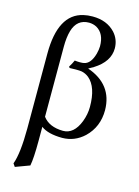

<svg xmlns="http://www.w3.org/2000/svg" viewBox="-137 -773 788 1086"><g transform="rotate(15 257.0 -230.0)"><path d="M287.1 -381.8Q274.9 -383.8 252 -383.8Q229 -383.8 215.8 -382.8L210.9 -390.1Q225.1 -412.6 232.9 -431.2Q248 -429.2 263.2 -429.2Q279.3 -429.2 287.1 -431.2Q325.7 -438.5 343.3 -501Q349.6 -524.9 350.1 -545.9Q350.1 -619.6 301.3 -647.9Q281.2 -658.7 256.8 -659.2Q186 -659.2 164.1 -585Q152.8 -546.4 152.8 -490.2V-80.6Q189.9 -30.8 271 -29.8Q335 -29.8 367.2 -112.8Q383.8 -156.2 383.8 -200.2Q383.8 -315.9 329.1 -361.8Q310.1 -377 287.1 -381.8ZM152.8 -21.5V61Q152.8 162.1 144 207L61 237.8L48.8 220.2Q72.8 155.8 73.2 9.8V-429.2Q73.2 -660.2 213.4 -692.4Q237.8 -698.2 267.1 -698.2Q350.6 -698.2 399.4 -646Q433.6 -608.4 434.1 -556.2Q434.1 -478 347.2 -423.8Q333.5 -415.5 317.9 -407.2Q469.7 -354.5 471.2 -204.1Q471.2 -106 404.8 -42Q350.1 9.3 276.9 9.8Q193.4 9.3 152.8 -21.5Z"/></g></svg>

Font: Linux Biolinum O
Style: Regular
Weight: 400
Designer: Philipp H. Poll
Foundry: Philipp H. Poll
Version: Version 1.0.4